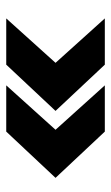

<svg xmlns="http://www.w3.org/2000/svg" viewBox="113 -568 364 631"><g transform="rotate(90 295.5 -253.0)"><path d="M565 -253 413 -91H261L407 -253L261 -415H413ZM193 -91H41L187 -253L41 -415H193L345 -253Z"/></g></svg>

Font: Hind Siliguri
Style: Bold
Weight: 700
Designer: Jyotish Sonowal
Foundry: Indian Type Foundry
Version: Version 1.001;PS 1.0;hotconv 1.0.86;makeotf.lib2.5.63406; tt